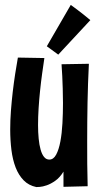

<svg xmlns="http://www.w3.org/2000/svg" viewBox="-20 -738 403 771"><path d="M336.9 -481.9Q333 -403.3 331.5 -326.4Q330.1 -249.5 330.1 -171.9Q330.1 -126 330.3 -81.1Q330.6 -36.1 332 9.8L234.9 12.2V-48.8Q220.2 -24.9 202.1 -12.2Q184.1 0.5 167.7 6.1Q151.4 11.7 139.6 12.5Q127.9 13.2 126 13.2Q95.2 6.8 75 -13.9Q54.7 -34.7 42.7 -65.7Q30.8 -96.7 25.9 -135.7Q21 -174.8 21 -217.8Q21 -254.9 23.9 -293.5Q26.9 -332 31.2 -369.4Q35.6 -406.7 41 -441.7Q46.4 -476.6 51.8 -506.8L158.2 -504.9Q153.8 -476.1 149.2 -442.4Q144.5 -408.7 140.9 -373.5Q137.2 -338.4 135 -303Q132.8 -267.6 132.8 -235.8Q132.8 -206.5 135.3 -181.2Q137.7 -155.8 143.1 -137Q148.4 -118.2 157 -107.7Q165.5 -97.2 178.2 -97.2Q194.8 -97.2 205.6 -117.2Q216.3 -137.2 222.4 -169.7Q228.5 -202.1 230.7 -242.7Q232.9 -283.2 232.9 -324.2Q232.9 -355 231.9 -382.8Q231 -410.6 230 -432.6Q228.5 -458 227.1 -480ZM264.2 -718.3Q276.4 -709.5 290.3 -699Q304.2 -688.5 315.9 -679.2Q329.6 -668.5 342.8 -657.2L213.9 -518.6L168 -552.2Z"/></svg>

Font: Mouse Memoirs
Style: Regular
Weight: 400
Version: Version 1.000